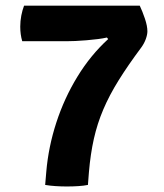

<svg xmlns="http://www.w3.org/2000/svg" viewBox="-20 -653 580 678"><path d="M473.5 -633Q483 -613 491.8 -587Q500.5 -561 500.5 -542.5Q500.5 -531 495 -515.5Q489.5 -500 479 -485.5Q432 -422.5 399 -369.5Q366 -316.5 344.8 -266.5Q323.5 -216.5 311.5 -163Q299.5 -109.5 294 -45L290.5 0Q276 3 256.8 4.2Q237.5 5.5 216 5.5Q196 5.5 176.5 4.2Q157 3 139.5 0L143.5 -47Q151 -134.5 179 -220.5Q207 -306.5 253.5 -382.5Q300 -458.5 362 -515L357.5 -520.5Q345 -517.5 325.8 -515Q306.5 -512.5 285.5 -510.8Q264.5 -509 246.2 -508.2Q228 -507.5 217.5 -507.5H58.5Q51.5 -531 51.5 -559Q51.5 -578.5 55.2 -598Q59 -617.5 65 -633Z"/></svg>

Font: Signika Negative Light
Style: Bold
Weight: 700
Version: Version 2.001